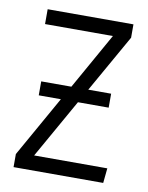

<svg xmlns="http://www.w3.org/2000/svg" viewBox="-66 -572 481 622"><g transform="rotate(10 174.5 -261.5)"><path d="M323.2 -522.9V-479L215.8 -289.1H291V-243.2H189.9L80.1 -48.8H320.8L315.9 0H21V-43L133.8 -243.2H61V-289.1H160.2L264.2 -474.1H41V-522.9Z"/></g></svg>

Font: Fira Sans Compressed Light
Style: Regular
Weight: 300
Width: 1
Designer: Carrois Corporate & Edenspiekermann AG
Foundry: Carrois Corporate GbR & Edenspiekermann AG
Version: Version 4.203;PS 004.203;hotconv 1.0.88;makeotf.lib2.5.64775